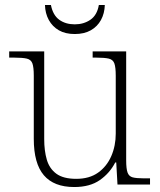

<svg xmlns="http://www.w3.org/2000/svg" viewBox="-20 -743 645 773"><path d="M279 10Q197 10 156.5 -37.5Q116 -85 116 -184V-439Q116 -472 110.5 -487.5Q105 -503 88 -507Q71 -511 38 -511H17V-536H158V-183Q158 -136 168.5 -100Q179 -64 207 -43.5Q235 -23 287 -23Q340 -23 375 -48Q410 -73 428 -114.5Q446 -156 446 -205V-438Q446 -472 440.5 -487.5Q435 -503 418 -507Q401 -511 368 -511H353V-536H488V-97Q488 -64 493.5 -48.5Q499 -33 514 -29Q529 -25 558 -25H584V0H453L448 -89H444Q422 -46 382 -18Q342 10 279 10ZM281 -606Q243 -606 217 -621Q191 -636 176.5 -662.5Q162 -689 161 -723H185Q193 -682 218.5 -663.5Q244 -645 281 -645Q317 -645 344 -663.5Q371 -682 378 -723H402Q401 -689 386.5 -662.5Q372 -636 345.5 -621Q319 -606 281 -606Z"/></svg>

Font: Noto Serif Hentaigana ExtraLight
Style: Regular
Weight: 200
Designer: Kazuhiro Yamada
Foundry: nipponia
Version: Version 1.000